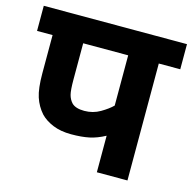

<svg xmlns="http://www.w3.org/2000/svg" viewBox="-94 -717 816 812"><g transform="rotate(15 313.5 -311.0)"><path d="M533 -512V0H399V-160Q364 -141 331 -134Q298 -127 252 -127Q206 -127 172 -141Q138 -155 117 -177Q92 -205 80 -241.5Q68 -278 68 -345V-512H0V-622H627V-512ZM399 -512H202V-353Q202 -307 207 -287.5Q212 -268 225 -254Q242 -237 280 -237Q318 -237 349.5 -255.5Q381 -274 399 -292Z"/></g></svg>

Font: Noto Sans Devanagari UI
Style: Bold
Weight: 700
Designer: Jelle Bosma - Monotype Design Team
Foundry: Monotype Imaging Inc.
Version: Version 2.004; ttfautohint (v1.8.4.7-5d5b)